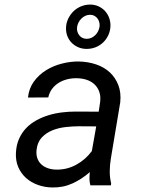

<svg xmlns="http://www.w3.org/2000/svg" viewBox="-20 -806 627 835"><path d="M267.1 -684.6Q267.6 -705.6 276.4 -724.1Q285.2 -742.7 299.3 -756.6Q313.5 -770.5 332.3 -778.3Q351.1 -786.1 372.1 -786.1Q391.6 -786.1 408.2 -778.6Q424.8 -771 436.5 -758.3Q448.2 -745.6 454.6 -728.5Q460.9 -711.4 460.4 -692.4Q459.5 -671.4 451.2 -653.3Q442.9 -635.3 429 -621.8Q415 -608.4 396.5 -600.8Q377.9 -593.3 356.9 -593.3Q337.4 -593.3 320.8 -600.3Q304.2 -607.4 292 -619.6Q279.8 -631.8 273.2 -648.4Q266.6 -665 267.1 -684.6ZM314.9 -686Q313.5 -666.5 325.2 -651.9Q336.9 -637.2 357.4 -637.2Q368.2 -637.2 377.7 -641.6Q387.2 -646 394.8 -653.6Q402.3 -661.1 407 -670.9Q411.6 -680.7 413.1 -690.9Q414.1 -700.7 411.6 -709.7Q409.2 -718.8 403.8 -725.8Q398.4 -732.9 390.4 -737.3Q382.3 -741.7 372.1 -741.7Q360.8 -741.7 350.8 -737.1Q340.8 -732.4 333.3 -724.6Q325.7 -716.8 320.8 -706.8Q315.9 -696.8 314.9 -686ZM373 0Q369.1 -14.6 369.1 -28.8Q369.1 -43 370.6 -57.6Q335.9 -26.9 295.2 -8.3Q254.4 10.3 207 9.3Q173.8 8.8 144.3 -2Q114.7 -12.7 93 -32.2Q71.3 -51.8 59.3 -79.6Q47.4 -107.4 49.3 -142.6Q51.3 -176.8 63.2 -203.1Q75.2 -229.5 94.2 -249.3Q113.3 -269 138.2 -282.7Q163.1 -296.4 191.2 -304.9Q219.2 -313.5 249.3 -317.1Q279.3 -320.8 308.6 -320.8L409.2 -320.3L415.5 -362.3Q418.5 -387.2 411.9 -406.2Q405.3 -425.3 391.6 -438.5Q377.9 -451.7 358.2 -458.5Q338.4 -465.3 314.5 -465.8Q293.5 -466.3 273.2 -461.4Q252.9 -456.5 236.1 -446.3Q219.2 -436 207 -420.2Q194.8 -404.3 189.9 -382.3L101.6 -381.8Q106 -421.9 127.4 -451.4Q148.9 -481 180.4 -500.5Q211.9 -520 249.5 -529.5Q287.1 -539.1 323.2 -538.6Q363.3 -537.6 397.9 -525.9Q432.6 -514.2 457.3 -491.5Q481.9 -468.8 494.6 -436Q507.3 -403.3 502.9 -360.8L461.9 -115.2Q457.5 -88.4 457.3 -61.5Q457 -34.7 463.4 -8.3L462.4 0ZM224.1 -68.4Q271 -67.4 311.5 -89.6Q352.1 -111.8 379.4 -148.9L398.4 -256.3L322.8 -256.8Q295.9 -256.8 265.4 -253.4Q234.9 -250 208 -239.3Q181.2 -228.5 162.1 -208.5Q143.1 -188.5 139.2 -155.8Q136.7 -134.8 142.1 -118.7Q147.5 -102.5 159.2 -91.6Q170.9 -80.6 187.5 -74.7Q204.1 -68.8 224.1 -68.4Z"/></svg>

Font: TypoPRO Roboto Mono
Style: Italic
Weight: 400
Designer: Google
Version: Version 2.000986; 2015; ttfautohint (v1.3)